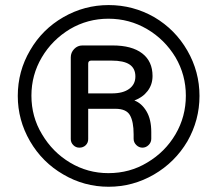

<svg xmlns="http://www.w3.org/2000/svg" viewBox="-20 -712 840 743"><path d="M224.6 -37.1Q143.6 -84 96.2 -165.5Q48.8 -247.1 48.8 -340.8Q48.8 -436.5 96.7 -517.6Q143.6 -598.6 225.1 -645.5Q306.6 -692.4 400.4 -692.4Q495.1 -692.4 577.1 -645.5Q658.2 -597.7 705.1 -516.1Q752 -434.6 752 -340.8Q752 -247.1 705.1 -165Q657.2 -84 575.7 -36.6Q494.1 10.7 400.4 10.7Q305.7 10.7 224.6 -37.1ZM549.8 -83Q619.1 -124 659.2 -192.4Q699.2 -260.7 699.2 -341.8Q699.2 -421.9 659.2 -490.2Q617.2 -559.6 548.8 -599.6Q480.5 -639.6 399.4 -639.6Q319.3 -639.6 251 -599.6Q181.6 -557.6 141.6 -489.7Q101.6 -421.9 101.6 -341.8Q101.6 -259.8 142.6 -192.4Q183.6 -123 251.5 -82.5Q319.3 -42 399.4 -42Q482.4 -42 549.8 -83ZM253.9 -173.8V-490.2Q253.9 -508.8 267.1 -522.5Q280.3 -536.1 298.8 -536.1H416Q490.2 -536.1 530.3 -505.4Q570.3 -474.6 570.3 -418Q570.3 -384.8 551.3 -359.9Q532.2 -335 500 -323.2Q528.3 -312.5 546.9 -281.2Q565.4 -250 565.4 -201.2V-174.8Q565.4 -161.1 555.2 -150.9Q544.9 -140.6 531.2 -140.6Q517.6 -140.6 507.3 -150.9Q497.1 -161.1 497.1 -174.8V-192.4Q497.1 -241.2 482.9 -266.1Q468.8 -291 426.8 -291H321.3V-173.8Q321.3 -159.2 311.5 -149.9Q301.8 -140.6 287.1 -140.6Q273.4 -140.6 263.7 -150.4Q253.9 -160.2 253.9 -173.8ZM503.9 -416Q503.9 -447.3 481.4 -462.4Q459 -477.5 411.1 -477.5H333Q321.3 -477.5 321.3 -465.8V-350.6H413.1Q456.1 -350.6 480 -368.2Q503.9 -385.7 503.9 -416Z"/></svg>

Font: jf-openhuninn-1.1
Style: Regular
Weight: 400
Designer: [Kosugi Maru]
      Designed by Motoya company      

      [Varela Round]
      Joe Prince(Latin component); Avraham Co
Foundry: justfont CO.,LTD.
Version: 1.1